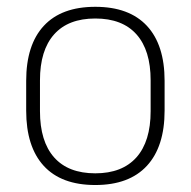

<svg xmlns="http://www.w3.org/2000/svg" viewBox="-20 -518 546 550"><path d="M253 12Q155.5 12 105.2 -43Q55 -98 55 -201V-286.5Q55 -389.5 105.5 -444Q156 -498.5 253 -498.5Q350 -498.5 400.8 -444Q451.5 -389.5 451.5 -286.5V-201Q451.5 -98 400.8 -43Q350 12 253 12ZM253 -21.5Q330 -21.5 370.8 -67.2Q411.5 -113 411.5 -199.5V-288Q411.5 -374 371 -419.5Q330.5 -465 253 -465Q175.5 -465 135 -419.5Q94.5 -374 94.5 -288V-199.5Q94.5 -113 135 -67.2Q175.5 -21.5 253 -21.5Z"/></svg>

Font: Anek Bangla ExtraLight
Style: Regular
Weight: 250
Designer: Sulekha Rajkumar (Bangla), Yesha Goshar (Latin)
Foundry: Ek Type
Version: Version 1.003